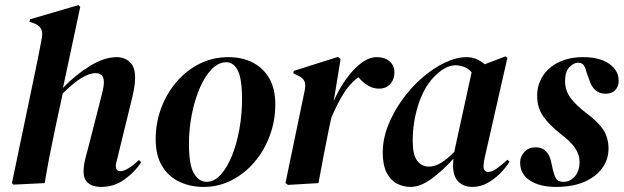

<svg xmlns="http://www.w3.org/2000/svg" viewBox="-20 -721 2456 756"><path d="M33 6 27 0 118 -436Q126 -474 132 -504.5Q138 -535 145 -573Q153 -616 112 -630L96 -635L98 -645L289 -701L296 -694L228 -375Q278 -427 334.5 -461.5Q391 -496 439 -496Q471 -496 491.5 -476.5Q512 -457 512 -416Q512 -395 508 -372.5Q504 -350 498 -326L448 -122Q444 -103 440 -89.5Q436 -76 436 -68Q436 -47 454 -47Q480 -47 527 -91L536 -82Q512 -45 471 -15Q430 15 378 15Q345 15 327 -0.5Q309 -16 309 -44Q309 -65 314 -87.5Q319 -110 326 -134L371 -310Q378 -337 383.5 -359.5Q389 -382 389 -398Q389 -433 356 -433Q307 -433 227 -353L197 -214Q184 -153 174.5 -103.5Q165 -54 156 0Z M781 15Q729 15 686 -5.5Q643 -26 618 -67.5Q593 -109 593 -173Q593 -237 614.5 -295Q636 -353 675 -398.5Q714 -444 766 -470Q818 -496 879 -496Q932 -496 973.5 -475.5Q1015 -455 1039.5 -414Q1064 -373 1064 -309Q1064 -246 1042.5 -187.5Q1021 -129 982.5 -83.5Q944 -38 892.5 -11.5Q841 15 781 15ZM793 -5Q824 -5 849.5 -33.5Q875 -62 894 -109.5Q913 -157 923 -214.5Q933 -272 933 -329Q933 -412 916 -444Q899 -476 872 -476Q840 -476 813 -448Q786 -420 766 -373Q746 -326 735 -269Q724 -212 724 -155Q724 -70 744 -37.5Q764 -5 793 -5Z M1114 7 1104 0 1180 -366Q1185 -392 1177 -404.5Q1169 -417 1150 -425L1135 -432L1137 -442L1311 -497L1321 -488L1294 -323Q1315 -371 1343 -410Q1371 -449 1402 -472.5Q1433 -496 1464 -496Q1495 -496 1514 -479.5Q1533 -463 1533 -436Q1533 -408 1516.5 -390Q1500 -372 1472 -372Q1450 -372 1430 -383.5Q1410 -395 1391 -417Q1356 -391 1331 -349.5Q1306 -308 1285 -259L1275 -213Q1264 -160 1254 -107Q1244 -54 1234 0Z M1596 15Q1568 15 1543 2Q1518 -11 1502.5 -41Q1487 -71 1487 -120Q1487 -173 1508 -226.5Q1529 -280 1564 -328.5Q1599 -377 1642 -414.5Q1685 -452 1731 -474Q1777 -496 1818 -496Q1838 -496 1855.5 -488.5Q1873 -481 1889 -468L1970 -499L1978 -494L1891 -111Q1884 -83 1884 -65Q1884 -44 1903 -44Q1917 -44 1935.5 -57Q1954 -70 1978 -92L1986 -84Q1971 -60 1948.5 -37.5Q1926 -15 1898.5 0Q1871 15 1840 15Q1806 15 1785 -5.5Q1764 -26 1764 -69Q1764 -83 1765 -96Q1725 -51 1680.5 -18Q1636 15 1596 15ZM1605 -165Q1605 -112 1622.5 -88.5Q1640 -65 1669 -65Q1693 -65 1717 -80Q1741 -95 1769 -123Q1771 -135 1774 -148L1837 -436Q1824 -452 1806 -458Q1788 -464 1774 -464Q1731 -464 1684 -413Q1647 -372 1626 -305Q1605 -238 1605 -165Z M2169 15Q2106 15 2067 -10Q2028 -35 2028 -81Q2028 -105 2045 -123Q2062 -141 2089 -141Q2139 -141 2151 -80L2157 -52Q2162 -31 2169.5 -18Q2177 -5 2199 -5Q2224 -5 2243 -26Q2262 -47 2262 -84Q2262 -112 2244.5 -138Q2227 -164 2186 -195Q2145 -227 2120 -261.5Q2095 -296 2095 -344Q2095 -386 2116.5 -420.5Q2138 -455 2179 -475.5Q2220 -496 2276 -496Q2341 -496 2378.5 -470Q2416 -444 2416 -403Q2416 -381 2403 -366.5Q2390 -352 2364 -352Q2316 -352 2299 -410L2289 -438Q2284 -458 2277 -466Q2270 -474 2255 -474Q2239 -474 2222 -456.5Q2205 -439 2205 -401Q2205 -365 2226.5 -335.5Q2248 -306 2291 -274Q2335 -241 2355.5 -210Q2376 -179 2376 -135Q2376 -94 2352 -60Q2328 -26 2282 -5.5Q2236 15 2169 15Z"/></svg>

Font: DeepMind Serif Display
Style: Italic
Weight: 400
Italic angle: -12°
Designer: Frank Grießhammer / Modifications: Colophon Foundry
Foundry: Colophon Foundry
Version: Version 5.003; ttfautohint (v1.8.2)